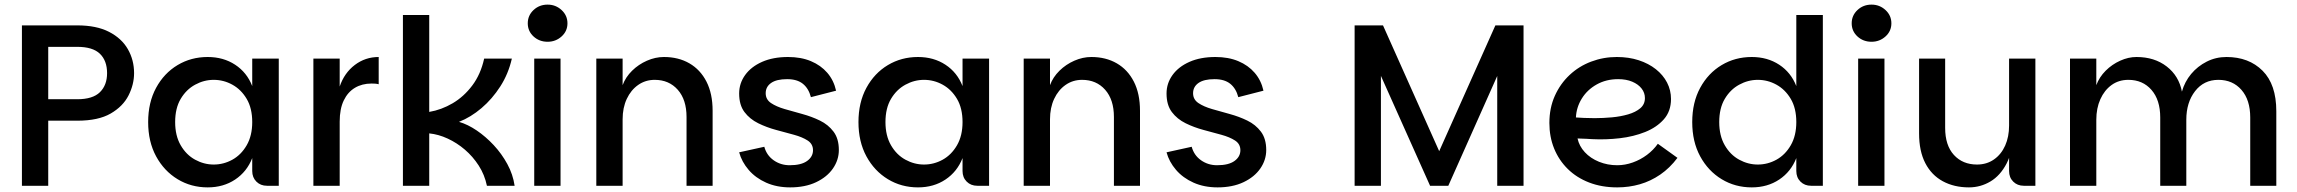

<svg xmlns="http://www.w3.org/2000/svg" viewBox="-20 -805 9954 832"><path d="M75 0V-695H315Q398 -695 452.5 -667Q507 -639 534 -592Q561 -545 561 -488Q561 -439 537 -391.5Q513 -344 459.5 -313Q406 -282 315 -282H189V0ZM189 -375H315Q382 -375 413 -405.5Q444 -436 444 -488Q444 -542 413 -572Q382 -602 315 -602H189Z M880 7Q808 7 749.5 -28.5Q691 -64 656.5 -127.5Q622 -191 622 -276Q622 -361 656.5 -424.5Q691 -488 749.5 -523Q808 -558 880 -558Q948 -558 999 -524.5Q1050 -491 1073 -432V-551H1188V0H1137Q1109 0 1091 -18Q1073 -36 1073 -64V-120Q1050 -61 999 -27Q948 7 880 7ZM906 -92Q949 -92 987 -113Q1025 -134 1049 -175.5Q1073 -217 1073 -276Q1073 -336 1049 -376.5Q1025 -417 987 -438Q949 -459 906 -459Q864 -459 825.5 -438Q787 -417 763 -376.5Q739 -336 739 -276Q739 -217 763 -175.5Q787 -134 825.5 -113Q864 -92 906 -92Z M1338 0V-551H1452V0ZM1419 -278 1452 -430Q1472 -489 1517.5 -523.5Q1563 -558 1621 -558V-440Q1613 -442 1605.5 -442.5Q1598 -443 1590 -443Q1549 -443 1518 -424.5Q1487 -406 1469.5 -369.5Q1452 -333 1452 -278Z M1726 0V-740H1840V-320Q1893 -329 1941.5 -357.5Q1990 -386 2026.5 -434.5Q2063 -483 2078 -551H2198Q2183 -485 2148 -430.5Q2113 -376 2066.5 -336.5Q2020 -297 1969 -277Q2007 -266 2046 -239.5Q2085 -213 2119.5 -176Q2154 -139 2178.5 -94Q2203 -49 2210 0H2090Q2080 -48 2054.5 -87.5Q2029 -127 1994.5 -156.5Q1960 -186 1920 -204.5Q1880 -223 1840 -227V0Z M2295 0V-551H2409V0ZM2353 -624Q2317 -624 2292 -647Q2267 -670 2267 -704Q2267 -738 2292 -761.5Q2317 -785 2353 -785Q2388 -785 2413.5 -761.5Q2439 -738 2439 -704Q2439 -670 2413.5 -647Q2388 -624 2353 -624Z M2564 0V-551H2678V-436Q2691 -471 2719 -498.5Q2747 -526 2783.5 -542Q2820 -558 2857 -558Q2920 -558 2967.5 -530.5Q3015 -503 3041.5 -451Q3068 -399 3068 -325V0H2955V-298Q2955 -373 2917 -416Q2879 -459 2817 -459Q2777 -459 2745.5 -437Q2714 -415 2696 -376.5Q2678 -338 2678 -288V0Z M3404 7Q3346 7 3300 -13.5Q3254 -34 3224 -69Q3194 -104 3183 -145L3292 -169Q3302 -132 3332.5 -110.5Q3363 -89 3402 -89Q3452 -89 3477.5 -107.5Q3503 -126 3503 -154Q3503 -181 3480 -196Q3457 -211 3420.5 -221Q3384 -231 3343 -242Q3302 -253 3265.5 -271Q3229 -289 3206 -319.5Q3183 -350 3183 -400Q3183 -444 3209 -480Q3235 -516 3282.5 -537Q3330 -558 3395 -558Q3451 -558 3494 -540Q3537 -522 3565 -489.5Q3593 -457 3603 -412L3494 -384Q3484 -422 3459 -442Q3434 -462 3391 -462Q3345 -462 3321.5 -445.5Q3298 -429 3298 -401Q3298 -374 3321 -358.5Q3344 -343 3380 -332.5Q3416 -322 3456.5 -311Q3497 -300 3533 -282.5Q3569 -265 3592 -234.5Q3615 -204 3615 -155Q3615 -112 3589.5 -75Q3564 -38 3516.5 -15.5Q3469 7 3404 7Z M3958 7Q3886 7 3827.5 -28.5Q3769 -64 3734.5 -127.5Q3700 -191 3700 -276Q3700 -361 3734.5 -424.5Q3769 -488 3827.5 -523Q3886 -558 3958 -558Q4026 -558 4077 -524.5Q4128 -491 4151 -432V-551H4266V0H4215Q4187 0 4169 -18Q4151 -36 4151 -64V-120Q4128 -61 4077 -27Q4026 7 3958 7ZM3984 -92Q4027 -92 4065 -113Q4103 -134 4127 -175.5Q4151 -217 4151 -276Q4151 -336 4127 -376.5Q4103 -417 4065 -438Q4027 -459 3984 -459Q3942 -459 3903.5 -438Q3865 -417 3841 -376.5Q3817 -336 3817 -276Q3817 -217 3841 -175.5Q3865 -134 3903.5 -113Q3942 -92 3984 -92Z M4416 0V-551H4530V-436Q4543 -471 4571 -498.5Q4599 -526 4635.5 -542Q4672 -558 4709 -558Q4772 -558 4819.5 -530.5Q4867 -503 4893.5 -451Q4920 -399 4920 -325V0H4807V-298Q4807 -373 4769 -416Q4731 -459 4669 -459Q4629 -459 4597.5 -437Q4566 -415 4548 -376.5Q4530 -338 4530 -288V0Z M5256 7Q5198 7 5152 -13.5Q5106 -34 5076 -69Q5046 -104 5035 -145L5144 -169Q5154 -132 5184.5 -110.5Q5215 -89 5254 -89Q5304 -89 5329.5 -107.5Q5355 -126 5355 -154Q5355 -181 5332 -196Q5309 -211 5272.5 -221Q5236 -231 5195 -242Q5154 -253 5117.5 -271Q5081 -289 5058 -319.5Q5035 -350 5035 -400Q5035 -444 5061 -480Q5087 -516 5134.5 -537Q5182 -558 5247 -558Q5303 -558 5346 -540Q5389 -522 5417 -489.5Q5445 -457 5455 -412L5346 -384Q5336 -422 5311 -442Q5286 -462 5243 -462Q5197 -462 5173.5 -445.5Q5150 -429 5150 -401Q5150 -374 5173 -358.5Q5196 -343 5232 -332.5Q5268 -322 5308.5 -311Q5349 -300 5385 -282.5Q5421 -265 5444 -234.5Q5467 -204 5467 -155Q5467 -112 5441.5 -75Q5416 -38 5368.5 -15.5Q5321 7 5256 7Z M5850 -695H5973L6237 -104H6196L6460 -695H6582V0H6468V-584L6514 -579L6256 0H6177L5918 -579L5964 -584V0H5850Z M6988 7Q6921 7 6866.5 -14Q6812 -35 6773.5 -73Q6735 -111 6714.5 -161.5Q6694 -212 6694 -272Q6694 -337 6717.5 -389.5Q6741 -442 6781.5 -480Q6822 -518 6875 -538Q6928 -558 6986 -558Q7038 -558 7081 -544Q7124 -530 7155.5 -505Q7187 -480 7204 -447Q7221 -414 7221 -376Q7221 -323 7190 -288Q7159 -253 7109 -233Q7059 -213 6999 -206Q6939 -199 6880 -202Q6870 -203 6855 -203.5Q6840 -204 6828.5 -204.5Q6817 -205 6816 -205Q6823 -172 6847.5 -145.5Q6872 -119 6909 -104Q6946 -89 6988 -89Q7022 -89 7055.5 -101Q7089 -113 7117 -134Q7145 -155 7164 -182L7249 -121Q7216 -77 7174.5 -48.5Q7133 -20 7086 -6.5Q7039 7 6988 7ZM6890 -293Q6927 -293 6965 -296.5Q7003 -300 7035.5 -309.5Q7068 -319 7088 -336Q7108 -353 7108 -380Q7108 -403 7093.5 -421.5Q7079 -440 7053 -451Q7027 -462 6992 -462Q6940 -462 6899 -439Q6858 -416 6834.5 -378Q6811 -340 6809 -296Q6823 -295 6844 -294Q6865 -293 6890 -293Z M7571 7Q7499 7 7440.5 -28.5Q7382 -64 7347.5 -127.5Q7313 -191 7313 -276Q7313 -361 7347.5 -424.5Q7382 -488 7440.5 -523Q7499 -558 7571 -558Q7639 -558 7690 -524.5Q7741 -491 7764 -432V-740H7879V0H7828Q7800 0 7782 -18Q7764 -36 7764 -64V-120Q7741 -61 7690 -27Q7639 7 7571 7ZM7597 -92Q7640 -92 7678 -113Q7716 -134 7740 -175.5Q7764 -217 7764 -276Q7764 -336 7740 -376.5Q7716 -417 7678 -438Q7640 -459 7597 -459Q7555 -459 7516.5 -438Q7478 -417 7454 -376.5Q7430 -336 7430 -276Q7430 -217 7454 -175.5Q7478 -134 7516.5 -113Q7555 -92 7597 -92Z M8032 0V-551H8146V0ZM8090 -624Q8054 -624 8029 -647Q8004 -670 8004 -704Q8004 -738 8029 -761.5Q8054 -785 8090 -785Q8125 -785 8150.5 -761.5Q8176 -738 8176 -704Q8176 -670 8150.5 -647Q8125 -624 8090 -624Z M8686 -64V-551H8800V0H8750Q8722 0 8704 -18Q8686 -36 8686 -64ZM8512 7Q8448 7 8399 -19.5Q8350 -46 8323 -98Q8296 -150 8296 -227V-551H8409V-251Q8409 -175 8447 -133.5Q8485 -92 8547 -92Q8589 -92 8620.5 -114Q8652 -136 8669 -174Q8686 -212 8686 -261L8706 -232Q8703 -150 8675.5 -97Q8648 -44 8605 -18.5Q8562 7 8512 7Z M8950 0V-551H9064V-436Q9077 -471 9104.5 -498.5Q9132 -526 9167.5 -542Q9203 -558 9238 -558Q9316 -558 9369 -517Q9422 -476 9435 -408Q9447 -451 9475 -484.5Q9503 -518 9542.5 -538Q9582 -558 9628 -558Q9725 -558 9784.5 -498.5Q9844 -439 9844 -323V0H9731V-296Q9731 -372 9693 -415.5Q9655 -459 9593 -459Q9530 -459 9492 -410Q9454 -361 9454 -286V0H9341V-296Q9341 -372 9303 -415.5Q9265 -459 9203 -459Q9161 -459 9130 -436.5Q9099 -414 9081.5 -375Q9064 -336 9064 -286V0Z"/></svg>

Font: Parkinsans Medium
Style: Regular
Weight: 500
Designer: Red Stone, Indian Type Foundry
Foundry: Indian Type Foundry
Version: Version 1.000